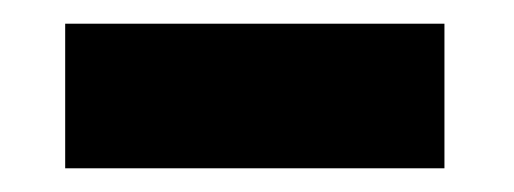

<svg xmlns="http://www.w3.org/2000/svg" viewBox="-20 -434 434 162"><path d="M35 -292H355V-414H35Z"/></svg>

Font: Advent Pro ExtraBold
Style: Regular
Weight: 800
Designer: VivaRado, Andreas Kalpakidis
Foundry: VivaRado, Andreas Kalpakidis
Version: Version 3.000